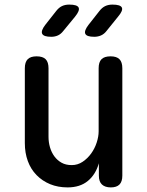

<svg xmlns="http://www.w3.org/2000/svg" viewBox="-20 -805 640 835"><path d="M409 -234V-508Q409 -535 421.5 -547.5Q434 -560 461 -560Q487 -560 499.5 -547.5Q512 -535 512 -508V-41Q512 -15 499.5 -2.5Q487 10 462 10Q437 10 423.5 -2.5Q410 -15 410 -41V-95Q396 -46 362 -18Q328 10 274 10Q232 10 198 -4Q164 -18 139 -43.5Q114 -69 101 -104.5Q88 -140 88 -183V-508Q88 -535 100.5 -547.5Q113 -560 139 -560Q166 -560 178.5 -547.5Q191 -535 191 -508V-210Q191 -186 197.5 -164Q204 -142 216.5 -125Q229 -108 247.5 -97.5Q266 -87 292 -87Q318 -87 339.5 -101.5Q361 -116 376.5 -137.5Q392 -159 400.5 -185Q409 -211 409 -234ZM390 -645Q357 -645 351 -658Q345 -671 365 -697L413 -758Q424 -772 437.5 -778.5Q451 -785 469 -785Q504 -785 510 -772Q516 -759 493 -732L443 -670Q433 -657 419.5 -651Q406 -645 390 -645ZM203 -645Q170 -645 163.5 -658Q157 -671 177 -697L225 -758Q236 -772 249.5 -778.5Q263 -785 281 -785Q316 -785 322 -772Q328 -759 306 -732L255 -670Q245 -657 232 -651Q219 -645 203 -645Z"/></svg>

Font: Maple Mono Normal NL Medium
Style: Regular
Weight: 500
Monospace: yes
Designer: subframe7536
Version: Version 7.000